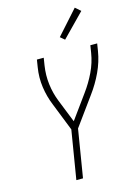

<svg xmlns="http://www.w3.org/2000/svg" viewBox="-141 -1042 783 1114"><g transform="rotate(-15 250.0 -484.5)"><path d="M174 0 222 -292 156 -459Q134 -512 125.5 -571Q117 -630 127 -691L134 -735H175L168 -691Q159 -633 166 -577.5Q173 -522 193 -472L248 -334L351 -476Q387 -525 413 -579.5Q439 -634 448 -691L455 -735H496L489 -691Q479 -629 451 -569Q423 -509 383 -455L261 -287L214 0ZM322 -804 296 -826 424 -969 456 -941Z"/></g></svg>

Font: Iosevka Curly Extralight
Style: Italic
Weight: 200
Italic angle: -9°
Monospace: yes
Designer: Belleve Invis
Foundry: Belleve Invis
Version: Version 22.1.2; ttfautohint (v1.8.4)